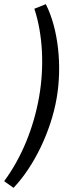

<svg xmlns="http://www.w3.org/2000/svg" viewBox="-64 -734 352 922"><path d="M156 -714 101 -692C142 -568 149 -413 124 -270C98 -120 39 24 -44 136L1 168C101 63 181 -106 208 -262C235 -417 216 -596 156 -714Z"/></svg>

Font: Fixel Text 20240404
Style: Italic
Weight: 400
Width: 4
Italic angle: -10°
Designer: AlfaBravo + MacPaw
Foundry: Kyrylo Tkachov, Marchela Mozhyna, Serhii Makarenko, Maria Weinstein, Zakhar Kryvoshyya
Version: Version 1.211;Glyphs 3.2 (3225)